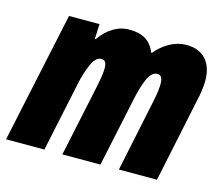

<svg xmlns="http://www.w3.org/2000/svg" viewBox="-98 -674 909 784"><g transform="rotate(15 356.5 -281.5)"><path d="M105 -553H234L231 -490H235Q258 -524 290 -543.5Q322 -563 358 -563Q401 -563 427.5 -546.5Q454 -530 468 -495H471Q496 -526 530 -544.5Q564 -563 599 -563Q653 -563 682 -531Q711 -499 711 -441Q711 -403 699 -353L625 0H464L528 -306Q538 -354 538 -381Q538 -418 516 -418Q491 -418 475 -382Q459 -346 448 -292L386 0H225L290 -306Q301 -359 301 -384Q301 -418 279 -418Q255 -418 238 -380Q221 -342 211 -293L149 0H-13Z"/></g></svg>

Font: Noto Sans UI CondBlack
Style: Italic
Weight: 900
Width: 3
Italic angle: -12°
Designer: Monotype Design Team
Foundry: Monotype Imaging Inc.
Version: Version 1.001